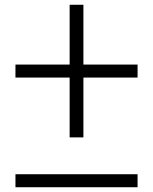

<svg xmlns="http://www.w3.org/2000/svg" viewBox="-20 -785 641 805"><path d="M272 -765H329.7V-209H272ZM556.8 -514.3V-459.8H44.8V-514.3ZM556.8 -54.5V0H44.8V-54.5Z"/></svg>

Font: Matangi Light
Style: Regular
Weight: 300
Designer: Prashant Pant
Foundry: The Graphic Ant
Version: Version 3.002